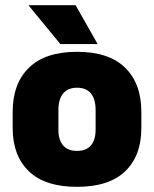

<svg xmlns="http://www.w3.org/2000/svg" viewBox="-20 -708 596 743"><path d="M278 15Q154.5 15 91.8 -45.2Q29 -105.5 29 -212.5V-275Q29 -384.5 92 -446Q155 -507.5 278 -507.5Q401.5 -507.5 464.2 -446Q527 -384.5 527 -275V-212.5Q527 -105.5 464.5 -45.2Q402 15 278 15ZM278 -124Q313.5 -124 331.8 -145.2Q350 -166.5 350 -206V-282Q350 -324.5 331.8 -346.5Q313.5 -368.5 278 -368.5Q243 -368.5 224.5 -346.5Q206 -324.5 206 -282V-206Q206 -166.5 224.5 -145.2Q243 -124 278 -124ZM357 -539 272.5 -688H91.5V-686L213.5 -537.5H357Z"/></svg>

Font: Anek Kannada ExtraBold
Style: Regular
Weight: 800
Version: Version 1.003